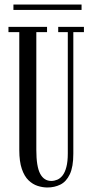

<svg xmlns="http://www.w3.org/2000/svg" viewBox="-20 -819 410 851"><path d="M190 12Q169 12 147 5Q125 -2 106.5 -19.8Q88 -37.5 76.8 -70.2Q65.5 -103 65.5 -154V-676.5H17.5V-700H188.5V-676.5H141V-154.5Q141 -81 158 -49Q175 -17 207.5 -17Q220.5 -17 233.8 -22.5Q247 -28 257.5 -41.5Q268 -55 274.2 -78.8Q280.5 -102.5 280.5 -139V-676.5H238V-700H352V-676.5H305V-137.5Q305 -79 289.2 -46.2Q273.5 -13.5 247.5 -0.8Q221.5 12 190 12ZM39.5 -775V-799H341.5V-775Z"/></svg>

Font: Imbue 48pt
Style: Regular
Weight: 400
Designer: Tyler Finck
Foundry: Etcetera Type Company
Version: Version 1.102